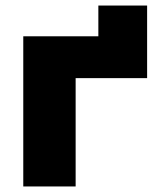

<svg xmlns="http://www.w3.org/2000/svg" viewBox="-20 -673 562 693"><path d="M64 0V-542H335V-653H511V-391H253V0Z"/></svg>

Font: MOST Montserrat ExtraBold
Style: Regular
Weight: 800
Designer: Julieta Ulanovsky
Foundry: Julieta Ulanovsky
Version: Version 8.000;March 11, 2024;FontCreator 15.0.0.2926 64-bit